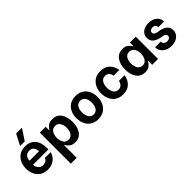

<svg xmlns="http://www.w3.org/2000/svg" viewBox="123 -1906 3220 3220"><g transform="rotate(-45 1733.5 -295.5)"><path d="M351 -603 479 -799H342L241 -604ZM293 8C420 8 503 -65 531 -169H395C379 -128 342 -102 290 -102C257 -102 229 -114 207 -137C185 -160 174 -187 174 -219V-227H536V-265C536 -444 442 -541 294 -541C238 -541 191 -528 153 -502C77 -450 41 -362 41 -266C41 -218 50 -173 69 -132C105 -48 182 8 293 8ZM178 -317C181 -393 223 -440 292 -440C357 -440 400 -401 403 -317Z M941 8C1008 8 1059 -17 1096 -67C1132 -117 1150 -183 1150 -265C1150 -349 1132 -416 1096 -466C1059 -516 1007 -541 940 -541C895 -541 859 -531 834 -511C809 -490 791 -469 780 -446H772V-528H633V208H772V-91H780C792 -66 811 -44 836 -23C861 -2 896 8 941 8ZM891 -102C852 -102 822 -118 802 -150C782 -182 772 -220 772 -265C772 -309 782 -347 802 -379C822 -411 852 -427 891 -427C931 -427 961 -411 981 -380C1000 -348 1010 -310 1010 -266C1010 -221 1000 -182 981 -150C961 -118 931 -102 891 -102Z M1489 8C1657 8 1742 -120 1742 -267C1742 -414 1657 -540 1489 -540C1434 -540 1387 -527 1349 -502C1273 -451 1237 -364 1237 -265C1237 -118 1322 8 1489 8ZM1489 -104C1451 -104 1422 -120 1403 -151C1383 -182 1373 -220 1373 -267C1373 -360 1412 -428 1489 -428C1566 -428 1606 -360 1606 -267C1606 -220 1596 -182 1577 -151C1557 -120 1528 -104 1489 -104Z M2077 9C2148 9 2204 -11 2245 -52C2286 -92 2310 -143 2319 -204H2184C2175 -144 2138 -104 2078 -104C2037 -104 2008 -120 1989 -151C1970 -182 1960 -221 1960 -267C1960 -312 1970 -350 1989 -381C2008 -412 2037 -428 2078 -428C2139 -428 2175 -388 2184 -328H2319C2310 -389 2286 -440 2245 -481C2204 -521 2148 -541 2077 -541C2021 -541 1974 -528 1936 -502C1860 -450 1824 -362 1824 -267C1824 -219 1833 -174 1852 -132C1888 -48 1965 9 2077 9Z M2600 8C2645 8 2681 -2 2706 -23C2731 -44 2750 -66 2762 -91H2770V0H2909V-528H2770V-446H2762C2751 -469 2733 -490 2708 -511C2683 -531 2648 -541 2603 -541C2536 -541 2485 -516 2448 -466C2411 -415 2392 -348 2392 -265C2392 -183 2410 -117 2447 -67C2484 -17 2535 8 2600 8ZM2651 -104C2611 -104 2581 -120 2562 -152C2543 -183 2533 -222 2533 -267C2533 -312 2543 -350 2562 -381C2581 -412 2611 -428 2651 -428C2691 -428 2721 -412 2741 -381C2760 -350 2770 -312 2770 -267C2770 -222 2760 -184 2740 -152C2720 -120 2690 -104 2651 -104Z M3226 8C3343 8 3433 -58 3433 -159C3433 -204 3418 -238 3389 -263C3360 -287 3324 -304 3281 -313L3215 -326C3176 -333 3147 -351 3147 -383C3147 -418 3175 -441 3216 -441C3265 -441 3289 -408 3289 -376V-373H3424V-377C3424 -463 3348 -541 3221 -541C3164 -541 3117 -527 3080 -499C3043 -470 3025 -431 3025 -381C3025 -332 3041 -296 3073 -272C3105 -248 3141 -232 3180 -225L3240 -213C3276 -208 3303 -189 3303 -157C3303 -121 3273 -99 3229 -99C3176 -99 3147 -132 3147 -168V-174H3012V-168C3012 -78 3091 8 3226 8Z"/></g></svg>

Font: Be Vietnam
Style: Bold
Weight: 700
Designer: Gabriel Lam
Foundry: TypeRant
Version: Version 4.000